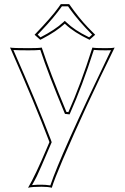

<svg xmlns="http://www.w3.org/2000/svg" viewBox="-20 -659 595 916"><path d="M27.8 -432.1Q42.5 -429.2 116.2 -429.2Q165.5 -429.2 179.2 -432.1Q217.8 -314.5 296.9 -125L306.2 -124Q364.7 -254.9 420.9 -432.1Q431.2 -429.2 483.9 -429.2Q516.6 -429.2 526.9 -432.1Q383.8 -141.1 279.3 103Q239.3 196.8 227.1 236.8Q210.4 231.9 178.2 231.9Q132.3 231.9 113.8 236.8Q148.4 178.7 204.6 45.4Q210.9 30.3 215.8 19L213.4 12.2Q147 -162.6 33.7 -419.4Q30.3 -426.8 27.8 -432.1ZM434.1 -493.2 407.2 -469.2Q332.5 -504.9 293 -542.5Q290.5 -544.9 289.1 -545.9Q249.5 -509.3 182.1 -474.1Q174.3 -470.2 171.9 -469.2L145 -493.2Q225.1 -576.2 258.3 -622.6Q261.7 -627.4 270 -639.2H310.1Q356.4 -573.2 398.9 -528.8Q414.1 -513.2 434.1 -493.2ZM43.9 -420.4Q157.7 -162.6 222.7 8.3L226.6 19.5L225.1 22.9Q165.5 162.6 155.8 181.6Q144.5 204.1 132.8 224.1Q159.7 221.7 178.2 222.2Q198.2 222.2 220.2 225.6Q268.1 81.1 503.4 -406.7Q506.8 -414.1 509.8 -419.4Q499.5 -418.9 483.9 -418.9Q445.3 -418.9 427.7 -420.9Q372.1 -247.6 314.9 -120.1L312 -113.3L290 -115.7L287.6 -121.1Q210 -306.6 172.4 -420.9Q154.3 -418.9 116.2 -418.9Q67.9 -418.9 43.9 -420.4ZM419.4 -493.7Q354.5 -559.1 313.5 -616.2Q309.6 -621.6 304.7 -628.9H275.4Q236.8 -574.7 179.2 -514.2Q169.4 -503.9 159.7 -493.7L173.3 -481Q242.2 -516.6 278.8 -550.3Q280.8 -552.2 282.2 -553.2L289.1 -559.6L295.9 -553.2Q335 -515.1 401.4 -482.9Q403.8 -481.9 405.3 -481Z"/></svg>

Font: Linux Biolinum Outline O
Style: Bold
Weight: 700
Designer: Philipp H. Poll
Foundry: Philipp H. Poll
Version: Version 0.9.2